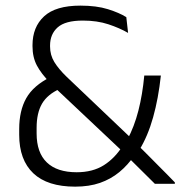

<svg xmlns="http://www.w3.org/2000/svg" viewBox="-20 -670 658 700"><path d="M544.5 0Q534 -10.5 518.8 -25.5Q503.5 -40.5 487.2 -56.8Q471 -73 456.2 -87.5Q441.5 -102 432.5 -110.5L424 -120.5L172 -358L162.5 -368.5Q130.5 -401 114.5 -431.2Q98.5 -461.5 98.5 -501.5V-505Q98.5 -571.5 140.8 -610.5Q183 -649.5 273 -649.5Q332 -649.5 373.5 -636.5Q415 -623.5 440.5 -607.5L447 -550Q416 -568 375 -581.5Q334 -595 282 -595Q218 -595 190.2 -570.2Q162.5 -545.5 162.5 -504V-500.5Q162.5 -469.5 178 -444Q193.5 -418.5 222.5 -390.5L461 -163.5L475.5 -147.5Q489 -134.5 503 -120.8Q517 -107 531.2 -92.5Q545.5 -78 560.2 -63.2Q575 -48.5 589.5 -33.8Q604 -19 617.5 -5V0ZM254 10.5Q153 10.5 101.5 -38.2Q50 -87 50 -178.5V-199.5Q50 -266.5 75.8 -312.2Q101.5 -358 165.5 -390L199 -346.5Q153 -326 133.2 -292Q113.5 -258 113.5 -204V-183.5Q113.5 -113.5 150.8 -77.8Q188 -42 259.5 -42Q318 -42 358.8 -67.8Q399.5 -93.5 429 -141L444.5 -161.5Q469.5 -208 484.5 -266.5Q499.5 -325 506 -394.5H566.5Q557.5 -311 538.2 -242.2Q519 -173.5 487 -121.5L471 -104.5Q446 -68 415 -42.5Q384 -17 344.5 -3.2Q305 10.5 254 10.5Z"/></svg>

Font: Anek Bangla Medium Light
Style: Regular
Weight: 300
Version: Version 1.003